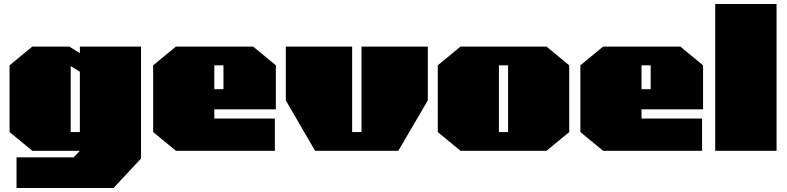

<svg xmlns="http://www.w3.org/2000/svg" viewBox="-20 -757 3952 964"><path d="M63 187V33H350L381 0H142L28 -94V-429L142 -523H328L381 -490V-523H688V39L550 187ZM335 -94H381V-397L335 -425Z M863 0 749 -94V-429L863 -523H1251L1365 -429V-208H1056V-162H1360V0ZM1056 -309H1102V-429H1056Z M1562 0 1415 -253V-523H1748V-94H1795V-523H2128V-253L1980 0Z M2292 0 2178 -94V-429L2292 -523H2724L2838 -429V-94L2724 0ZM2485 -94H2531V-429H2485Z M3008 0 2894 -94V-429L3008 -523H3396L3510 -429V-208H3201V-162H3505V0ZM3201 -309H3247V-429H3201Z M3571 0V-737H3879V0Z"/></svg>

Font: Tomorrow Black
Style: Regular
Weight: 900
Designer: Tony de Marco, Monica Rizzolli
Foundry: Just in Type
Version: Version 2.002